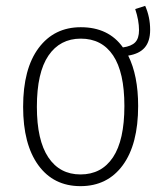

<svg xmlns="http://www.w3.org/2000/svg" viewBox="-20 -625 561 656"><path d="M418 -435Q452 -367 452 -263Q452 -132 399.5 -60.5Q347 11 255 11Q163 11 111 -60.5Q59 -132 59 -260Q59 -390 112 -461Q165 -532 256 -532Q351 -532 400 -463Q429 -467 442 -480.5Q455 -494 455 -522Q455 -555 442 -594L476 -605Q493 -567 493 -523Q493 -484 474.5 -462.5Q456 -441 418 -435ZM405 -263Q405 -378 366.5 -435.5Q328 -493 256 -493Q185 -493 145.5 -435Q106 -377 106 -260Q106 -146 145 -87.5Q184 -29 255 -29Q327 -29 366 -87.5Q405 -146 405 -263Z"/></svg>

Font: Fira Sans Condensed ExtraLight
Style: Regular
Weight: 275
Width: 3
Designer: Carrois Corporate & Edenspiekermann AG
Foundry: Carrois Corporate GbR & Edenspiekermann AG
Version: Version 4.203